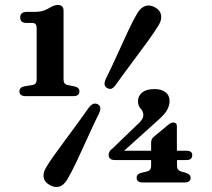

<svg xmlns="http://www.w3.org/2000/svg" viewBox="-20 -737 854 775"><path d="M86.5 -644.5Q61.5 -644.5 61.5 -666.5Q61.5 -689 88 -689H118Q142.5 -689 157.2 -694.5Q172 -700 186.5 -709Q201.5 -717 212.5 -717Q236.5 -717 236.5 -694.5V-416Q236.5 -397 252.5 -394L281.5 -388Q300.5 -384 300.5 -368Q300.5 -349 276 -349H83.5Q58.5 -349 58.5 -368Q58.5 -384.5 78 -388.5L111.5 -394Q128 -396.5 128 -416V-620.5Q128 -635 123.5 -639.8Q119 -644.5 108.5 -644.5ZM590 -161Q590 -176.5 601 -185L657.5 -232Q670 -242.5 679.5 -242.5Q694 -242.5 694 -227V-128.5H732.5Q756 -128.5 756 -111Q756 -91 732.5 -91H694.5V-67Q694.5 -50 710.5 -45L730 -39.5Q749.5 -33 749.5 -19.5Q749.5 -0.5 724.5 -0.5H556.5Q531.5 -0.5 531.5 -19.5Q531.5 -35 551 -39.5L573.5 -45Q590 -49 590 -67V-91H444Q418.5 -91 418.5 -112.5Q418.5 -118 422 -124.8Q425.5 -131.5 436 -139.5L530.5 -230.5Q558.5 -254 558.5 -272Q558.5 -287.5 547.8 -298.5Q537 -309.5 537 -329Q537 -349.5 553.8 -363.5Q570.5 -377.5 604 -377.5Q631.5 -377.5 648 -364.8Q664.5 -352 664.5 -329Q664.5 -312 654.8 -293.5Q645 -275 612.5 -247L481 -128.5H590ZM447.5 -395Q438.5 -382.5 430.5 -379.2Q422.5 -376 412 -382Q395 -391.5 407 -418.5Q428.5 -461.5 452 -513.5Q475.5 -565.5 497.2 -612Q519 -658.5 535 -685Q548.5 -706.5 566.8 -712.8Q585 -719 606.5 -707Q627 -695 630.2 -676.2Q633.5 -657.5 621 -636.5Q606 -611 575.8 -569.5Q545.5 -528 510.8 -481.5Q476 -435 447.5 -395ZM338.5 -302.5Q356.5 -326 375 -316Q392.5 -306 379.5 -279Q358.5 -236.5 335 -184.2Q311.5 -132 289.5 -85.5Q267.5 -39 251.5 -12.5Q223.5 34 180 9.5Q159.5 -2 156.2 -20.8Q153 -39.5 166 -61Q177 -80 197.5 -108.8Q218 -137.5 243 -171.2Q268 -205 293 -239Q318 -273 338.5 -302.5Z"/></svg>

Font: Fraunces 9pt Soft SemiBold
Style: Regular
Weight: 600
Version: Version 1.000;[b76b70a41]